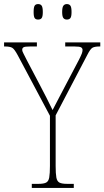

<svg xmlns="http://www.w3.org/2000/svg" viewBox="-29 -922 512 942"><path d="M127 0V-20H160Q185 -20 197 -26Q209 -32 212.5 -51Q216 -70 216 -108V-354L58 -651Q42 -681 31 -687.5Q20 -694 -5 -694H-9V-714H152V-694H120Q93 -694 86.5 -690Q80 -686 80 -678Q80 -670 87 -657.5Q94 -645 103 -626L165 -508Q182 -476 198 -444.5Q214 -413 229 -382Q237 -397 248.5 -419.5Q260 -442 277 -474L359 -630Q369 -650 372.5 -659.5Q376 -669 376 -677Q376 -685 369 -689.5Q362 -694 336 -694H291V-714H463V-694H459Q436 -694 425 -688Q414 -682 399 -652L244 -356V-108Q244 -70 247.5 -51Q251 -32 263 -26Q275 -20 300 -20H333V0ZM299 -826Q288 -826 282 -833.5Q276 -841 276 -863Q276 -886 282 -894Q288 -902 299 -902Q311 -902 316.5 -894Q322 -886 322 -863Q322 -841 316.5 -833.5Q311 -826 299 -826ZM158 -826Q146 -826 141 -833.5Q136 -841 136 -863Q136 -886 141 -894Q146 -902 158 -902Q170 -902 175.5 -894Q181 -886 181 -863Q181 -841 175.5 -833.5Q170 -826 158 -826Z"/></svg>

Font: Noto Serif Lao Condensed Thin
Style: Regular
Weight: 100
Width: 3
Designer: Monotype Design Team
Foundry: Monotype Imaging Inc.
Version: Version 2.003; ttfautohint (v1.8.4.7-5d5b)